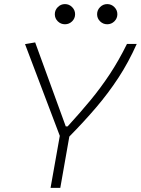

<svg xmlns="http://www.w3.org/2000/svg" viewBox="-20 -905 679 925"><path d="M223.6 0 268.1 -250.5 100.6 -692.4 149.4 -700.7 296.9 -295.9H305.7Q365.7 -361.3 415.5 -421.6Q465.3 -481.9 508.8 -547.6Q552.2 -613.3 591.8 -693.4H638.7Q599.1 -604.5 550.3 -530Q501.5 -455.6 442.9 -387Q384.3 -318.4 314 -247.1L270.5 0ZM293 -788.1Q272.9 -788.1 258.5 -802.2Q244.1 -816.4 244.1 -836.4Q244.1 -856.4 258.5 -870.8Q272.9 -885.3 293 -885.3Q313 -885.3 327.4 -870.8Q341.8 -856.4 341.8 -836.4Q341.8 -816.4 327.4 -802.2Q313 -788.1 293 -788.1ZM496.6 -788.1Q476.6 -788.1 462.2 -802.2Q447.8 -816.4 447.8 -836.4Q447.8 -856.4 462.2 -870.8Q476.6 -885.3 496.6 -885.3Q516.6 -885.3 531 -870.8Q545.4 -856.4 545.4 -836.4Q545.4 -816.4 531 -802.2Q516.6 -788.1 496.6 -788.1Z"/></svg>

Font: Cascadia Code ExtraLight
Style: Italic
Weight: 200
Italic angle: -10°
Monospace: yes
Designer: Aaron Bell
Foundry: Saja Typeworks
Version: Version 2404.023; ttfautohint (v1.8.4)